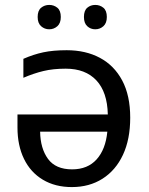

<svg xmlns="http://www.w3.org/2000/svg" viewBox="-20 -750 604 780"><path d="M251 -546Q328 -546 386 -515Q444 -484 476.5 -423Q509 -362 509 -272Q509 -184 479.5 -121Q450 -58 396.5 -24Q343 10 272 10Q204 10 154 -20Q104 -50 77.5 -104.5Q51 -159 51 -232V-285H418Q416 -376 371.5 -423.5Q327 -471 247 -471Q196 -471 156.5 -461.5Q117 -452 75 -434V-511Q116 -529 156 -537.5Q196 -546 251 -546ZM143 -215Q144 -147 175 -104.5Q206 -62 273 -62Q336 -62 372.5 -102.5Q409 -143 416 -215ZM133 -681Q133 -707 147 -718.5Q161 -730 180 -730Q199 -730 213 -718.5Q227 -707 227 -681Q227 -656 213 -643.5Q199 -631 180 -631Q161 -631 147 -643.5Q133 -656 133 -681ZM321 -681Q321 -707 334.5 -718.5Q348 -730 367 -730Q386 -730 400 -718.5Q414 -707 414 -681Q414 -656 400 -643.5Q386 -631 367 -631Q348 -631 334.5 -643.5Q321 -656 321 -681Z"/></svg>

Font: Go Noto Current
Style: Regular
Weight: 400
Designer: Monotype Design Team
Foundry: Monotype Imaging Inc.
Version: Version 2.007; ttfautohint (v1.8) -l 8 -r 50 -G 200 -x 14 -D